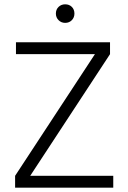

<svg xmlns="http://www.w3.org/2000/svg" viewBox="-20 -870 595 890"><path d="M490 -674H54V-619H420L50 -55V0H505V-55H120L490 -619ZM239 -807C239 -795 243.2 -784.8 251.5 -776.5C259.8 -768.2 270 -764 282 -764C294.7 -764 305 -768.2 313 -776.5C321 -784.8 325 -795 325 -807C325 -819.7 321 -830 313 -838C305 -846 294.7 -850 282 -850C270 -850 259.8 -846 251.5 -838C243.2 -830 239 -819.7 239 -807Z"/></svg>

Font: Hind Light
Style: Regular
Weight: 300
Designer: Manushi Parikh, Satya Rajpurohit
Foundry: Indian Type Foundry
Version: Version 1.201;PS 1.0;hotconv 1.0.78;makeotf.lib2.5.61930; tt